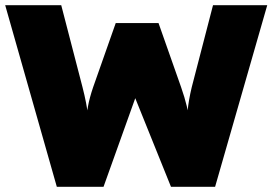

<svg xmlns="http://www.w3.org/2000/svg" viewBox="-30 -720 1050 740"><path d="M189 0 -10 -700H206L288 -384Q296 -353 301.5 -324.5Q307 -296 310 -272Q313 -248 314.5 -228Q316 -208 316 -194H300Q300 -219 301.5 -247.5Q303 -276 309 -309.5Q315 -343 329 -384L416 -631H581L668 -384Q682 -344 690 -310.5Q698 -277 701.5 -248.5Q705 -220 705 -194H690Q690 -206 690 -221Q690 -236 690.5 -254Q691 -272 693 -292.5Q695 -313 699 -336Q703 -359 709 -384L791 -700H1000L799 0H629L477 -377H504L369 0Z"/></svg>

Font: Lexend Deca Black
Style: Regular
Weight: 900
Designer: Bonnie Shaver-Troup, Thomas Jockin
Foundry: Lexend
Version: Version 1.007